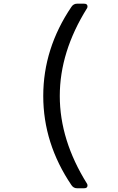

<svg xmlns="http://www.w3.org/2000/svg" viewBox="-20 -879 626 1021"><path d="M389.6 122.1Q371.1 122.1 359.9 105.5Q210 -116.2 210 -368.7Q210 -621.1 359.9 -842.8Q371.1 -859.4 389.6 -859.4H427.2Q445.3 -859.4 445.3 -844.7Q445.3 -839.4 442.9 -835.4Q297.9 -603.5 297.9 -368.7Q297.9 -133.8 442.9 98.1Q445.3 102.1 445.3 107.4Q445.3 122.1 427.2 122.1Z"/></svg>

Font: Simply Mono
Style: Book
Weight: 400
Designer: Wojciech Kalinowski "wmk69" (wmk69@o2.pl)
Foundry: Wojciech Kalinowski "wmk69" (wmk69@o2.pl)
Version: Version 1.0.0